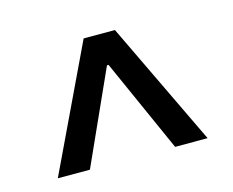

<svg xmlns="http://www.w3.org/2000/svg" viewBox="-57 -788 567 468"><g transform="rotate(-15 226.0 -553.5)"><path d="M37 -397H118L224 -632H228L333 -397H415L265 -710H186Z"/></g></svg>

Font: Wafeq Medium
Style: Regular
Weight: 500
Designer: Rasmus Andersson & Azza Alameddine
Foundry: Google & TypeTogether
Version: Version 3.000;January 28, 2025;FontCreator 15.0.0.3014 64-bi